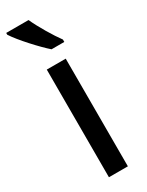

<svg xmlns="http://www.w3.org/2000/svg" viewBox="-213 -800 638 834"><g transform="rotate(-30 105.5 -383.0)"><path d="M102 -766H-10V-757C16 -716 87 -639 125 -606H189V-618C163 -653 122 -721 102 -766ZM158 0V-540H63V0Z"/></g></svg>

Font: Noto Sans Armenian ExtraCondensed Medium
Style: Regular
Weight: 500
Width: 2
Designer: Monotype Design Team
Foundry: Monotype Imaging Inc.
Version: Version 2.008